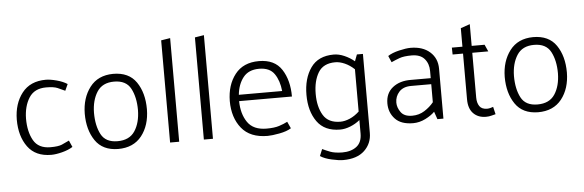

<svg xmlns="http://www.w3.org/2000/svg" viewBox="-55 -894 3961 1303"><g transform="rotate(-5 1926.0 -242.5)"><path d="M412 -28Q382 -9 339 2Q296 13 265 13Q158 13 105 -59.5Q52 -132 52 -245Q53 -354 109 -426Q165 -498 272 -498Q301 -498 344.5 -486.5Q388 -475 417 -456L397 -412Q372 -424 346.5 -435Q321 -446 269 -446Q189 -446 152.5 -388.5Q116 -331 115 -246Q115 -157 148.5 -98Q182 -39 264 -39Q317 -39 341.5 -49.5Q366 -60 392 -73Z M720 13Q615 12 565 -61.5Q515 -135 515 -245Q516 -352 571 -424.5Q626 -497 730 -498Q837 -498 887.5 -424.5Q938 -351 938 -239Q937 -129 881 -58Q825 13 720 13ZM877 -239Q877 -326 845.5 -385.5Q814 -445 732 -445Q652 -445 615.5 -388Q579 -331 578 -246Q578 -157 609 -98.5Q640 -40 721 -40Q802 -40 839 -96Q876 -152 877 -239Z M1075 0V-696L1137 -706V0Z M1305 0V-696L1367 -706V0Z M1926 -239H1566Q1567 -152 1606.5 -94.5Q1646 -37 1736 -37Q1789 -37 1821.5 -47.5Q1854 -58 1879 -71L1900 -25Q1870 -6 1819 3.5Q1768 13 1739 13Q1620 13 1561.5 -59.5Q1503 -132 1503 -245Q1504 -354 1560 -426Q1616 -498 1723 -498Q1830 -498 1878 -424Q1926 -350 1926 -239ZM1863 -282Q1856 -353 1824 -399.5Q1792 -446 1720 -446Q1648 -446 1611.5 -399.5Q1575 -353 1568 -282Z M2368 -386Q2337 -415 2303 -430Q2269 -445 2239 -445Q2157 -445 2122.5 -387.5Q2088 -330 2088 -242Q2088 -154 2122.5 -97Q2157 -40 2239 -40Q2269 -40 2303 -54.5Q2337 -69 2368 -98ZM2431 53Q2431 125 2380.5 173Q2330 221 2235 221Q2206 221 2157 210Q2108 199 2080 180L2099 134Q2124 146 2153 157Q2182 168 2233 169Q2294 169 2331 140.5Q2368 112 2368 52V-40Q2339 -16 2302.5 -1.5Q2266 13 2233 13Q2127 13 2076 -58.5Q2025 -130 2025 -241Q2025 -353 2076 -425.5Q2127 -498 2233 -498Q2268 -498 2305.5 -481.5Q2343 -465 2373 -440L2390 -485H2431Z M2628 -136Q2628 -102 2651 -70Q2674 -38 2728 -38Q2775 -38 2812.5 -62Q2850 -86 2875 -117V-240H2738Q2684 -240 2656 -209Q2628 -178 2628 -136ZM2601 -456Q2629 -475 2677.5 -486.5Q2726 -498 2756 -498Q2839 -498 2888 -454.5Q2937 -411 2937 -340V0H2896L2878 -52Q2855 -28 2814 -7.5Q2773 13 2730 13Q2648 13 2607.5 -30Q2567 -73 2567 -136Q2567 -205 2615.5 -243.5Q2664 -282 2740 -281H2875V-330Q2875 -380 2846.5 -413Q2818 -446 2759 -446Q2706 -446 2676 -435Q2646 -424 2620 -412Z M3280 -428H3171V-123Q3171 -87 3186.5 -64Q3202 -41 3239 -41Q3250 -41 3262.5 -44.5Q3275 -48 3280 -50L3292 1Q3282 3 3264.5 8Q3247 13 3226 13Q3173 13 3140.5 -20Q3108 -53 3108 -116V-428H3037L3036 -475H3108V-601L3171 -623V-475H3259Z M3581 13Q3476 12 3426 -61.5Q3376 -135 3376 -245Q3377 -352 3432 -424.5Q3487 -497 3591 -498Q3698 -498 3748.5 -424.5Q3799 -351 3799 -239Q3798 -129 3742 -58Q3686 13 3581 13ZM3738 -239Q3738 -326 3706.5 -385.5Q3675 -445 3593 -445Q3513 -445 3476.5 -388Q3440 -331 3439 -246Q3439 -157 3470 -98.5Q3501 -40 3582 -40Q3663 -40 3700 -96Q3737 -152 3738 -239Z"/></g></svg>

Font: Palanquin Light
Style: Regular
Weight: 300
Designer: Pria Ravichandran
Version: Version 1.0.4